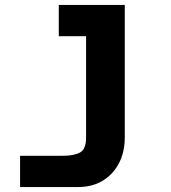

<svg xmlns="http://www.w3.org/2000/svg" viewBox="-20 -576 690 774"><path d="M483 -556V-22Q483 37 459.5 82Q436 127 394 152.5Q352 178 295 178H61V52H233Q279 52 303 38.5Q327 25 327 -22V-556ZM217 -430V-556H405V-430Z"/></svg>

Font: Azeret Mono Thin
Style: Regular
Weight: 100
Designer: Martin Vácha
Foundry: Displaay
Version: Version 1.002